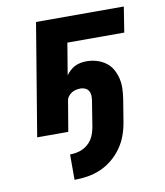

<svg xmlns="http://www.w3.org/2000/svg" viewBox="-84 -600 768 894"><g transform="rotate(-10 300.0 -152.5)"><path d="M196 225V105Q210 105 224.5 102.5Q239 100 253 94Q267 88 279 78Q291 68 299.5 55Q308 42 312.5 28Q317 14 320 0Q325 -31 330 -62Q335 -93 340 -124Q342 -136 341.5 -148Q341 -160 335.5 -169.5Q330 -179 319.5 -184Q309 -189 297 -189Q286 -189 275 -186.5Q264 -184 254.5 -178Q245 -172 238 -162.5Q231 -153 230 -142L206 0H59L147 -530H562L543 -410H274L249 -260Q258 -272 269 -282Q280 -292 292.5 -298Q305 -304 319 -306.5Q333 -309 346 -309Q371 -309 394.5 -302Q418 -295 437 -281Q456 -267 467.5 -246.5Q479 -226 484.5 -202.5Q490 -179 489 -154Q488 -129 484 -104L467 0Q462 31 451 61.5Q440 92 421 119Q402 146 376 167.5Q350 189 320 202Q290 215 258.5 220Q227 225 196 225Z"/></g></svg>

Font: Iosevka Curly Heavy Extended
Style: Italic
Weight: 900
Width: 7
Italic angle: -9°
Monospace: yes
Designer: Belleve Invis
Foundry: Belleve Invis
Version: Version 11.1.0; ttfautohint (v1.8.3)